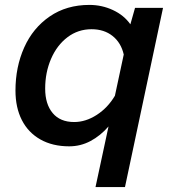

<svg xmlns="http://www.w3.org/2000/svg" viewBox="-20 -584 690 782"><path d="M511 -485 530 -552H644L489 178H369L422 -69Q389 -31 348.5 -9.5Q308 12 262 12Q194 12 144.5 -16Q95 -44 69 -95Q43 -146 43 -215Q43 -311 78.5 -390.5Q114 -470 182.5 -517Q251 -564 344 -564Q395 -564 440 -543Q485 -522 511 -485ZM282 -87Q329 -87 374 -116Q419 -145 448 -194L484 -362Q473 -410 438.5 -437.5Q404 -465 353 -465Q298 -465 255 -432.5Q212 -400 188 -344.5Q164 -289 164 -223Q164 -160 194.5 -123.5Q225 -87 282 -87Z"/></svg>

Font: Azeret Mono Medium
Style: Italic
Weight: 500
Italic angle: -12°
Designer: Martin Vácha
Foundry: Displaay
Version: Version 1.000; Glyphs 3.0.3, build 3074